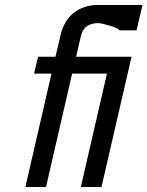

<svg xmlns="http://www.w3.org/2000/svg" viewBox="-20 -752 593 772"><path d="M509 -524 388 0H305L410 -456H270L165 0H82L187 -456H117L133 -524H203L224 -613Q238 -670 276 -700Q317 -732 374 -732H553L529 -630H460Q458 -638 424 -648Q388 -659 375 -659Q317 -659 305 -606L286 -524H426H434Z"/></svg>

Font: Miedinger
Style: Italic
Weight: 400
Italic angle: -13°
Version: Version 001.000